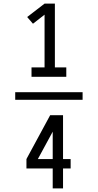

<svg xmlns="http://www.w3.org/2000/svg" viewBox="-20 -870 540 1060"><path d="M154 -446H346V-498H283V-850H226L130 -776L162 -739L226 -789V-498H154ZM436 -319V-361H64V-319ZM271 170H328V60H370V8H328V-234H257L126 8V60H271ZM189 8 271 -143V8Z"/></svg>

Font: Iosevka SS09 Light
Style: Regular
Weight: 300
Monospace: yes
Designer: Belleve Invis
Foundry: Belleve Invis
Version: Version 5.2.1; ttfautohint (v1.8.3)